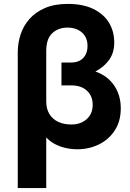

<svg xmlns="http://www.w3.org/2000/svg" viewBox="-20 -754 668 984"><path d="M71 210V-485.5Q71 -533 85.5 -577.2Q100 -621.5 131 -656.8Q162 -692 210.8 -713Q259.5 -734 328 -734Q404.5 -734 457.5 -708.5Q510.5 -683 538 -638.5Q565.5 -594 565.5 -535.5Q565.5 -484 539.5 -447.5Q513.5 -411 469 -387.5Q509.5 -373.5 538.5 -346.8Q567.5 -320 583.2 -282.5Q599 -245 599 -199.5Q599 -132.5 568.2 -85.5Q537.5 -38.5 486.8 -13.8Q436 11 376.5 11Q346 11 316.8 4.5Q287.5 -2 261.8 -15.5Q236 -29 217 -50V210ZM345.5 -116Q393.5 -116 424.2 -143.2Q455 -170.5 455 -217Q455 -262 425.5 -289.2Q396 -316.5 344 -316.5H295V-433.5H344Q372 -433.5 390.8 -444.5Q409.5 -455.5 419 -474.5Q428.5 -493.5 428.5 -518Q428.5 -562 400.2 -587.2Q372 -612.5 325 -612.5Q279 -612.5 248 -584Q217 -555.5 217 -492.5V-234Q217 -195.5 233.5 -169Q250 -142.5 279 -129.2Q308 -116 345.5 -116Z"/></svg>

Font: Geologica SemiBold
Style: Regular
Weight: 600
Designer: Sindre Bremnes, Frode Helland
Foundry: Monokrom Skriftforlag AS
Version: Version 1.010;gftools[0.9.28]